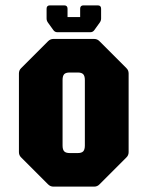

<svg xmlns="http://www.w3.org/2000/svg" viewBox="-20 -695 549 715"><path d="M179 0Q167.5 0 159 -8.5L59 -108.5Q50.5 -116.5 50.5 -128.5V-421.5Q50.5 -433.5 59 -441.5L159 -541.5Q167.5 -550 179 -550H330.5Q342.5 -550 350.5 -541.5L450.5 -441.5Q459 -433.5 459 -421.5V-128.5Q459 -116.5 450.5 -108.5L350.5 -8.5Q342.5 0 330.5 0ZM240 -125H269.5Q284 -125 290 -131.5Q296 -138 296 -153V-397Q296 -412 290 -418.5Q284 -425 269.5 -425H240Q224.5 -425 218.8 -418.5Q213 -412 213 -397V-153Q213 -138 219 -131.5Q225 -125 240 -125ZM194 -575Q184.5 -575 179 -582.5L158.5 -611Q153.5 -618 153.5 -626V-662.5Q153.5 -675 166 -675H219Q231.5 -675 231.5 -662.5V-631.5H278.5V-662.5Q278.5 -675 291 -675H344Q356.5 -675 356.5 -662.5V-626Q356.5 -618 351.5 -611L331 -582.5Q325.5 -575 316 -575Z"/></svg>

Font: Jaro 24pt
Style: Regular
Weight: 400
Designer: Agyei Archer, Celine Hurka, Mirko Velimirović
Version: Version 1.000